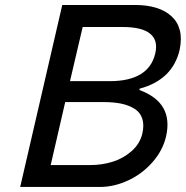

<svg xmlns="http://www.w3.org/2000/svg" viewBox="-20 -742 738 762"><path d="M337.9 -86.9Q384.8 -86.9 427.2 -100.1Q469.7 -113.3 502.7 -142.6Q535.6 -171.9 544.9 -211.9Q552.7 -246.1 544.7 -271Q536.6 -295.9 514.2 -310.1Q491.7 -324.2 461.4 -330.6Q431.2 -336.9 391.1 -336.9H238.8L181.2 -86.9ZM596.2 -529.8Q608.4 -581.5 575.9 -608.2Q543.5 -634.8 466.8 -634.8H308.1L257.8 -419.9H415Q570.3 -419.9 596.2 -529.8ZM639.2 -201.2Q626.5 -145.5 585.7 -98.9Q544.9 -52.2 489 -26.1Q433.1 0 376 0H60.1L227.1 -722.2H517.1Q563 -722.2 599.4 -711.2Q635.7 -700.2 660.4 -677.7Q685.1 -655.3 693.6 -622.1Q702.1 -588.9 692.9 -543.9Q665 -425.3 534.2 -390.1L533.2 -384.8Q669.4 -335 639.2 -201.2Z"/></svg>

Font: Perun
Style: Italic
Weight: 400
Italic angle: -12°
Foundry: Stefan Peev, Context Ltd
Version: Version 001.000